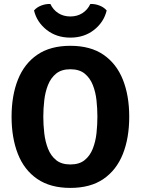

<svg xmlns="http://www.w3.org/2000/svg" viewBox="-20 -927 706 962"><path d="M38 -342Q38 -448.5 70 -528.5Q102 -608.5 167.2 -653Q232.5 -697.5 332.5 -697.5Q433.5 -697.5 498.8 -652.5Q564 -607.5 595.8 -527.5Q627.5 -447.5 627.5 -342Q627.5 -235.5 595.5 -155.2Q563.5 -75 498.2 -30.2Q433 14.5 332.5 14.5Q232 14.5 166.5 -30.5Q101 -75.5 69.5 -156Q38 -236.5 38 -342ZM197 -342Q197 -301.5 201.8 -259.8Q206.5 -218 220.5 -182.2Q234.5 -146.5 261.2 -124.8Q288 -103 332.5 -103Q377.5 -103 404.2 -124.8Q431 -146.5 445 -182.2Q459 -218 463.5 -259.8Q468 -301.5 468 -342Q468 -382.5 463.5 -424.2Q459 -466 445 -501.2Q431 -536.5 404.2 -558.2Q377.5 -580 332.5 -580Q288 -580 261.2 -558.2Q234.5 -536.5 220.5 -501.2Q206.5 -466 201.8 -424.2Q197 -382.5 197 -342ZM514.5 -874.5Q500.5 -816 451.2 -777.2Q402 -738.5 332.5 -738.5Q263 -738.5 213.8 -777.2Q164.5 -816 150.5 -874.5Q164 -890.5 186.5 -899.2Q209 -908 232.5 -907Q246 -878 272 -861.2Q298 -844.5 332.5 -844.5Q367 -844.5 393 -861.2Q419 -878 432.5 -907Q456 -908 478.5 -899.2Q501 -890.5 514.5 -874.5Z"/></svg>

Font: Signika Negative SC
Style: Bold
Weight: 700
Designer: Anna Giedryś
Foundry: Anna Giedryś
Version: Version 2.000; ttfautohint (v1.8.3) -l 8 -r 50 -G 200 -x 9 -